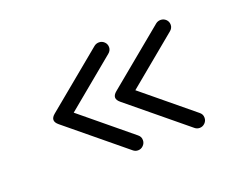

<svg xmlns="http://www.w3.org/2000/svg" viewBox="-68 -588 740 590"><g transform="rotate(-20 302.0 -293.5)"><path d="M497.5 -117.5Q488.5 -117.5 481.5 -123.5L295.5 -276.5Q274 -294 295.5 -311.5L481.5 -465Q488.5 -470.5 497.5 -470.5Q507.5 -470.5 514.8 -463.5Q522 -456.5 522 -446Q522 -440.5 519.5 -435.8Q517 -431 512.5 -427.5L351 -294L512.5 -161Q517 -157.5 519.5 -153Q522 -148.5 522 -142Q522 -132 514.8 -124.8Q507.5 -117.5 497.5 -117.5ZM296 -117.5Q287 -117.5 280 -123.5L94 -276.5Q72.5 -294 94 -311.5L280 -465Q287 -470.5 296 -470.5Q306 -470.5 313.2 -463.5Q320.5 -456.5 320.5 -446Q320.5 -440.5 318 -435.8Q315.5 -431 311 -427.5L149.5 -294L311 -161Q315.5 -157.5 318 -153Q320.5 -148.5 320.5 -142Q320.5 -132 313.2 -124.8Q306 -117.5 296 -117.5Z"/></g></svg>

Font: Jura Light
Style: Regular
Weight: 400
Version: Version 5.106